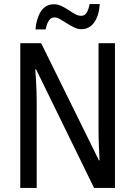

<svg xmlns="http://www.w3.org/2000/svg" viewBox="-20 -927 666 947"><path d="M547 0H444L158 -585H154Q156 -559 157.5 -532Q159 -505 160 -478.5Q161 -452 161 -426V0H80V-714H183L468 -136H471Q470 -161 468.5 -188.5Q467 -216 466.5 -243.5Q466 -271 466 -293V-714H547ZM155 -782Q157 -808 163.5 -830Q170 -852 181 -869.5Q192 -887 208 -896.5Q224 -906 246 -906Q265 -906 283 -897.5Q301 -889 318 -877.5Q335 -866 350.5 -857.5Q366 -849 381 -849Q398 -849 407.5 -864.5Q417 -880 422 -907H472Q468 -848 444 -815.5Q420 -783 382 -783Q363 -783 345 -792Q327 -801 309.5 -812Q292 -823 277 -832Q262 -841 248 -841Q232 -841 221.5 -826Q211 -811 205 -782Z"/></svg>

Font: Noto Sans Khmer Condensed
Style: Regular
Weight: 400
Width: 3
Designer: Danh Hong and the Monotype Design Team
Foundry: Monotype Imaging Inc.
Version: Version 2.004